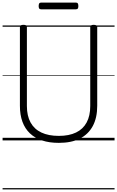

<svg xmlns="http://www.w3.org/2000/svg" viewBox="-20 -1086 906 1485"><path d="M435 19Q362 19 306 0.5Q250 -18 211.5 -54.5Q173 -91 153.5 -144.5Q134 -198 134 -268V-875Q134 -885 140.5 -889.5Q147 -894 161 -894Q176 -894 182 -889.5Q188 -885 188 -875V-266Q188 -190 216.5 -138.5Q245 -87 300 -61Q355 -35 435 -35Q514 -35 568 -61Q622 -87 650 -138.5Q678 -190 678 -266V-875Q678 -885 684.5 -889.5Q691 -894 705 -894Q732 -894 732 -875V-268Q732 -175 697.5 -111Q663 -47 597.5 -14Q532 19 435 19ZM298 -1014Q287 -1014 283 -1020.5Q279 -1027 279 -1039Q279 -1052 283 -1059Q287 -1066 298 -1066H567Q578 -1066 582 -1059Q586 -1052 586 -1039Q586 -1027 582 -1020.5Q578 -1014 567 -1014ZM0 369H866V379H0ZM0 -20H866V0H0ZM0 -505H866V-500H0ZM0 -889H866V-879H0Z"/></svg>

Font: Playwrite HR Lijeva Guides
Style: Regular
Weight: 400
Designer: Veronika Burian, José Scaglione
Foundry: TypeTogether
Version: Version 1.003